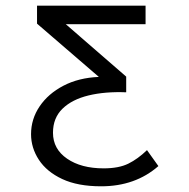

<svg xmlns="http://www.w3.org/2000/svg" viewBox="-20 -643 665 674"><path d="M335 11Q253 11 198.5 -14.5Q144 -40 116.5 -82Q89 -124 89 -172Q89 -225 119 -269.5Q149 -314 202.5 -342Q256 -370 327 -373L110 -560V-623H491V-558H211L423 -374V-319Q349 -322 291 -308Q233 -294 199.5 -261.5Q166 -229 166 -177Q166 -120 215.5 -86Q265 -52 344 -52Q397 -52 430.5 -68.5Q464 -85 496 -116L536 -60Q455 11 335 11Z"/></svg>

Font: Inconsolata Expanded
Style: Regular
Weight: 400
Width: 7
Monospace: yes
Designer: Raph Levien, Cyreal, Brenton Simpson
Foundry: Raph Levien, Cyreal, Google
Version: Version 3.100; ttfautohint (v1.8.4.7-5d5b)